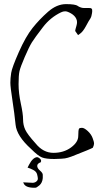

<svg xmlns="http://www.w3.org/2000/svg" viewBox="-20 -711 499 914"><path d="M94.7 157.2 136.7 159.2Q147.5 158.2 153.8 152.3Q160.2 146.5 160.2 139.6Q160.2 132.8 156.7 119.1Q153.3 105.5 137.7 97.7Q122.1 89.8 111.3 86.9Q111.3 86.9 118.2 73.2Q136.7 38.1 157.2 37.1Q163.1 38.1 169.4 43.5Q175.8 48.8 175.8 55.7L173.8 61.5Q157.2 67.4 157.2 78.6Q157.2 89.8 170.4 101.1Q183.6 112.3 183.6 121.1V136.7Q181.6 159.2 167.5 171.4Q153.3 183.6 147.5 182.6H135.7Q95.7 180.7 90.8 156.2Q92.8 156.2 94.7 157.2ZM421.9 -7.8Q413.1 -2 320.3 34.2Q301.8 41 289.1 43Q278.3 44.9 238.3 45.9Q199.2 45.9 180.2 38.6Q161.1 31.2 127.9 -2Q59.6 -63.5 54.2 -117.2Q48.8 -170.9 39.1 -233.9Q29.3 -296.9 29.3 -317.4Q29.3 -337.9 33.2 -363.8Q37.1 -389.6 69.8 -463.4Q102.5 -537.1 134.8 -577.6Q167 -618.2 208.5 -654.8Q250 -691.4 294.4 -691.4Q338.9 -691.4 350.6 -682.6L351.6 -681.6Q366.2 -672.9 379.9 -672.9H394.5Q397.5 -672.9 400.4 -672.9Q412.1 -673.8 416 -669.9Q419.9 -666 418.9 -656.2Q418 -652.3 418 -648.4Q416 -632.8 410.2 -623Q403.3 -613.3 388.7 -585.9Q375 -560.5 361.3 -550.8Q361.3 -550.8 351.6 -543.9L337.9 -563.5Q337.9 -568.4 343.8 -587.9Q346.7 -597.7 346.7 -605.5Q346.7 -614.3 342.8 -622.1Q335.9 -636.7 318.4 -647Q300.8 -657.2 290.5 -657.2Q280.3 -657.2 270.5 -652.3Q219.7 -627.9 184.6 -582Q145.5 -531.2 131.8 -509.3Q118.2 -487.3 97.7 -439.5Q77.1 -391.6 72.8 -372.1Q68.4 -352.5 68.4 -310.1Q68.4 -267.6 79.1 -218.3Q89.8 -168.9 89.8 -142.6Q89.8 -116.2 100.1 -93.8Q110.4 -71.3 149.4 -28.3Q185.5 16.6 234.4 16.6Q283.2 16.6 317.9 -8.8Q352.5 -34.2 352.5 -63.5Q352.5 -92.8 356.4 -98.6Q359.4 -102.5 370.1 -102.5Q380.9 -102.5 397.5 -87.4Q414.1 -72.3 420.9 -53.7Q427.7 -35.2 427.7 -29.8Q427.7 -24.4 425.8 -17.6Q422.9 -8.8 421.9 -7.8Z"/></svg>

Font: Drukaatie burti
Style: Thin
Weight: 100
Version: Version 0.14